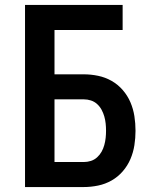

<svg xmlns="http://www.w3.org/2000/svg" viewBox="-20 -755 640 775"><path d="M81 0V-735H475V-634H200V-455H318Q347 -455 376 -449Q405 -443 430.5 -428.5Q456 -414 475.5 -391.5Q495 -369 506.5 -342Q518 -315 522.5 -286Q527 -257 527 -227Q527 -198 522.5 -169Q518 -140 506.5 -113Q495 -86 475.5 -63.5Q456 -41 430.5 -26.5Q405 -12 376 -6Q347 0 318 0ZM200 -101H318Q333 -101 347 -105.5Q361 -110 372 -120Q383 -130 390 -142.5Q397 -155 401 -169.5Q405 -184 406.5 -198.5Q408 -213 408 -227Q408 -242 406.5 -256.5Q405 -271 401 -285Q397 -299 390 -312Q383 -325 372 -335Q361 -345 347 -349.5Q333 -354 318 -354H200Z"/></svg>

Font: Iosevka Extended
Style: Bold
Weight: 700
Width: 7
Monospace: yes
Designer: Belleve Invis
Foundry: Belleve Invis
Version: Version 32.5.0; ttfautohint (v1.8.4)